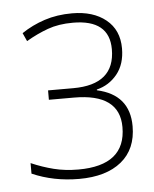

<svg xmlns="http://www.w3.org/2000/svg" viewBox="-40 -886 408 509"><g transform="rotate(-5 164.0 -631.5)"><path d="M170 -851Q130 -851 96.5 -840Q63 -829 35 -810L45 -788Q74 -805 103 -815.5Q132 -826 170 -826Q267 -826 267 -747Q267 -653 156 -653H89V-628H156Q277 -628 277 -539Q277 -437 151 -437Q116 -437 86 -444.5Q56 -452 26 -465V-437Q83 -412 151 -412Q223 -412 263.5 -445Q304 -478 304 -539Q304 -623 218 -642V-644Q251 -652 272.5 -678.5Q294 -705 294 -747Q294 -796 260 -823.5Q226 -851 170 -851Z"/></g></svg>

Font: Noto Sans UI Thin
Style: Regular
Weight: 250
Designer: Monotype Design Team
Foundry: Monotype Imaging Inc.
Version: Version 1.901